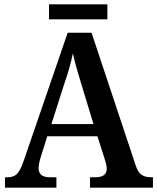

<svg xmlns="http://www.w3.org/2000/svg" viewBox="-20 -865 725 885"><path d="M3 0V-48H16Q42 -48 57.5 -62.5Q73 -77 89 -123L292 -714H402L605 -104Q615 -72 631.5 -60Q648 -48 675 -48H685V0H395V-48H422Q445 -48 458.5 -57.5Q472 -67 472 -88Q472 -99 468.5 -111.5Q465 -124 462 -134L429 -237H198L169 -145Q165 -133 161.5 -117.5Q158 -102 158 -90Q158 -48 209 -48H240V0ZM217 -293H411L355 -477Q343 -516 333 -551Q323 -586 316 -619Q309 -586 300 -553.5Q291 -521 278 -484ZM206 -776V-845H475V-776Z"/></svg>

Font: Noto Serif Georgian SemiCondensed SemiBold
Style: Regular
Weight: 600
Width: 4
Designer: Monotype Design Team, Akaki Razmadze
Foundry: Google LLC
Version: Version 2.003; ttfautohint (v1.8.4.7-5d5b)